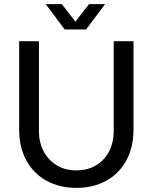

<svg xmlns="http://www.w3.org/2000/svg" viewBox="-20 -900 741 932"><path d="M351 12Q270 12 207 -22Q144 -56 108.5 -120Q73 -184 73 -271V-700H169V-261Q169 -210 191 -167Q213 -124 254 -98.5Q295 -73 351 -73Q407 -73 448 -98.5Q489 -124 510.5 -167Q532 -210 532 -261V-700H628V-271Q628 -184 592.5 -120Q557 -56 494.5 -22Q432 12 351 12ZM294 -757 202 -880H280L346 -795L412 -880H490L398 -757Z"/></svg>

Font: MuseoModerno Thin
Style: Regular
Weight: 400
Version: Version 1.003